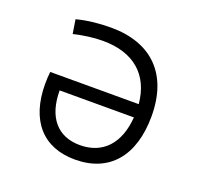

<svg xmlns="http://www.w3.org/2000/svg" viewBox="-100 -637 786 756"><g transform="rotate(20 293.0 -258.5)"><path d="M285.6 9.8C429.2 9.8 511.7 -86.4 511.7 -253.9C511.7 -428.2 414.1 -527.3 242.7 -527.3C196.3 -527.3 145 -522.5 99.6 -510.3L108.9 -451.7C148.4 -461.4 192.4 -467.3 231 -467.3C359.9 -467.3 437 -400.4 447.8 -281.2H77.1C75.2 -267.6 74.2 -249.5 74.2 -230.5C74.2 -77.1 151.9 9.8 285.6 9.8ZM447.8 -225.6C439.5 -114.3 380.9 -50.3 284.7 -50.3C190.9 -50.3 136.7 -113.8 136.7 -225.6Z"/></g></svg>

Font: Cascadia Code Light
Style: Regular
Weight: 300
Monospace: yes
Designer: Aaron Bell
Foundry: Saja Typeworks
Version: Version 2404.023